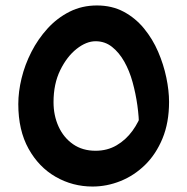

<svg xmlns="http://www.w3.org/2000/svg" viewBox="-20 -744 686 703"><path d="M47 -363Q47 -408 59 -457.5Q71 -507 95 -554Q119 -601 154 -639.5Q189 -678 234.5 -701Q280 -724 335 -724Q390 -724 433 -701Q476 -678 507.5 -639.5Q539 -601 559 -554.5Q579 -508 589 -460Q599 -412 599 -371Q599 -295 575 -237Q551 -179 511 -140Q471 -101 421 -81Q371 -61 319 -61Q246 -61 184 -96.5Q122 -132 84.5 -199.5Q47 -267 47 -363ZM176 -370Q176 -321 194.5 -280.5Q213 -240 247.5 -216Q282 -192 330 -192Q373 -192 407 -212Q441 -232 465 -265Q489 -298 501 -336L489 -277Q489 -315 483 -358Q477 -401 465.5 -443Q454 -485 435 -518.5Q416 -552 390 -572.5Q364 -593 330 -593Q296 -593 260.5 -565Q225 -537 200.5 -487Q176 -437 176 -370Z"/></svg>

Font: Kufam SemiBold
Style: Italic
Weight: 600
Italic angle: -11°
Designer: Artur Schmal
Foundry: Original Type
Version: Version 1.301; ttfautohint (v1.8.3)